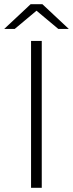

<svg xmlns="http://www.w3.org/2000/svg" viewBox="-26 -895 348 915"><path d="M122 0V-700H173V0ZM302 -757H252L148 -844L44 -757H-6L120 -875H176Z"/></svg>

Font: Montserrat Light Alt1
Style: Light
Weight: 500
Designer: Differentunic
Foundry: Julieta Ulanovsky
Version: 0.1